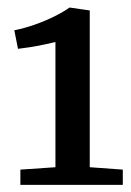

<svg xmlns="http://www.w3.org/2000/svg" viewBox="-20 -926 358 523"><path d="M131 -470.5V-811.5Q121.5 -809 101 -804.8Q80.5 -800.5 59.8 -797.2Q39 -794 29 -793L19 -843.5Q46.5 -849 75 -859Q103.5 -869 128.5 -881.5Q153.5 -894 169.5 -905.5L224.5 -897.5V-470.5L314.5 -464V-422.5H35.5V-464Z"/></svg>

Font: Merriweather Medium
Style: Regular
Weight: 500
Version: Version 2.100